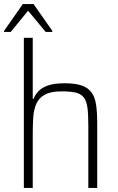

<svg xmlns="http://www.w3.org/2000/svg" viewBox="-34 -930 584 950"><path d="M84 0V-743H128V-441H132Q140 -462 157 -479.5Q174 -497 204.5 -507.5Q235 -518 285 -518Q338 -518 370 -507Q402 -496 419 -472.5Q436 -449 441.5 -411.5Q447 -374 447 -320V0H403V-311Q403 -366 398.5 -398.5Q394 -431 380 -448.5Q366 -466 340 -472Q314 -478 272 -478Q218 -478 188.5 -462Q159 -446 146 -417Q133 -388 130.5 -349Q128 -310 128 -264V0ZM-14 -772V-777L79 -910H132L225 -777V-772H192L105 -877L19 -772Z"/></svg>

Font: Saira SemiCondensed ExtraLight
Style: Regular
Weight: 250
Width: 4
Designer: Hector Gatti with collaboration of the Omnibus-Type team
Foundry: Omnibus-Type
Version: Version 1.101